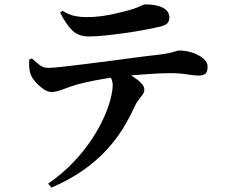

<svg xmlns="http://www.w3.org/2000/svg" viewBox="-20 -789 1040 874"><path d="M199 47Q264 2 313 -49.5Q362 -101 396.5 -153Q431 -205 452.5 -253Q474 -301 483.5 -339.5Q493 -378 493 -401Q493 -416 486.5 -432Q480 -448 463 -463L530 -473Q559 -457 583.5 -441.5Q608 -426 622.5 -411Q637 -396 637 -381Q637 -369 629.5 -358.5Q622 -348 611 -334.5Q600 -321 589 -296Q570 -254 540.5 -205.5Q511 -157 467 -108.5Q423 -60 360.5 -15.5Q298 29 214 65ZM215 -370Q198 -370 178 -383.5Q158 -397 141.5 -416Q125 -435 119 -452Q114 -466 113 -483Q112 -500 113 -518L125 -523Q145 -505 161 -492.5Q177 -480 200 -480Q220 -480 264 -485Q308 -490 365 -497Q422 -504 483 -512Q544 -520 600 -527.5Q656 -535 696 -539Q730 -543 749.5 -547.5Q769 -552 779.5 -555.5Q790 -559 795 -559Q827 -559 856.5 -549Q886 -539 905.5 -522.5Q925 -506 925 -486Q925 -461 914.5 -453Q904 -445 883 -445Q866 -445 831.5 -450.5Q797 -456 753 -456Q713 -456 656 -452Q599 -448 537 -442Q499 -438 454.5 -430.5Q410 -423 372 -414.5Q334 -406 314 -399Q289 -391 263 -381Q237 -371 215 -370ZM385 -623Q337 -623 309 -650.5Q281 -678 254 -731L264 -740Q295 -721 321.5 -716Q348 -711 373 -711Q410 -711 446 -716Q482 -721 513 -729Q544 -737 565 -742Q590 -749 604.5 -755Q619 -761 627.5 -765Q636 -769 643 -769Q693 -769 722 -753.5Q751 -738 751 -708Q751 -694 742.5 -684Q734 -674 710 -668Q680 -661 637.5 -653Q595 -645 548.5 -638.5Q502 -632 459 -627.5Q416 -623 385 -623Z"/></svg>

Font: Noto Serif TC
Style: Bold
Weight: 700
Designer: Ryoko NISHIZUKA 西塚涼子 (kana & ideographs); Frank Grießhammer (Latin, Greek & Cyrillic); Wenlong ZHANG 张文龙 (bopomofo); San
Foundry: Adobe
Version: Version 2.002-H1;hotconv 1.1.0;makeotfexe 2.6.0